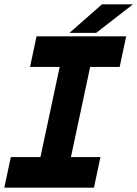

<svg xmlns="http://www.w3.org/2000/svg" viewBox="-37 -868 635 888"><path d="M-17 0 13 -141.5H150L239 -558.5H102L132 -700H546.5L516.5 -558.5H380L291 -141.5H427.5L397.5 0ZM61 -71H350H205.5L324.5 -629.5H469H180H324.5L205.5 -71H61ZM284.5 -716 434.5 -848H578L408 -716ZM386.5 -750H386L459.5 -813H460Z"/></svg>

Font: Tourney Thin Black
Style: Italic
Weight: 900
Italic angle: -12°
Version: Version 1.015